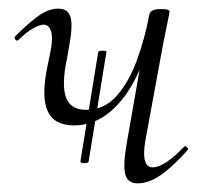

<svg xmlns="http://www.w3.org/2000/svg" viewBox="-20 -415 469 444"><path d="M151 -125Q105 -125 90 -158.5Q75 -192 90 -263L97 -297Q103 -328 98 -343Q93 -358 81 -358Q71 -358 55 -348.5Q39 -339 23 -323Q20 -319 16 -323Q12 -327 15 -331Q45 -361 68.5 -378Q92 -395 115 -395Q138 -395 143.5 -374Q149 -353 138 -297L135 -280Q122 -219 132.5 -190Q143 -161 179 -161Q221 -161 249.5 -193Q278 -225 296.5 -275.5Q315 -326 325 -380L337 -379Q326 -305 300 -247.5Q274 -190 236 -157.5Q198 -125 151 -125ZM298 9Q275 9 269.5 -12.5Q264 -34 274 -89L325 -380Q327 -394 351 -394Q364 -394 368 -392.5Q372 -391 372 -388Q372 -385 367 -361.5Q362 -338 357 -312L316 -89Q306 -28 333 -28Q360 -28 405 -75Q408 -79 412.5 -74.5Q417 -70 413 -67Q379 -29 351.5 -10Q324 9 298 9ZM185 -42Q185 -39 180 -38Q175 -37 170.5 -38Q166 -39 166 -42L207 -294Q208 -297 212.5 -297.5Q217 -298 222 -297.5Q227 -297 226 -294Z"/></svg>

Font: Cormorant Garamond Light
Style: Italic
Weight: 300
Italic angle: -10°
Designer: Christian Thalmann (Catharsis Fonts)
Foundry: Catharsis Fonts
Version: Version 4.001